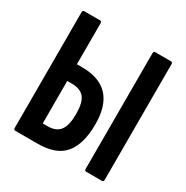

<svg xmlns="http://www.w3.org/2000/svg" viewBox="-152 -783 884 911"><g transform="rotate(30 289.5 -327.5)"><path d="M52.8 0Q43.4 0 43.4 -10.9V-644.1Q43.4 -655 52.8 -655H138.4Q147.8 -655 147.8 -644.1V-419.7H175.9Q271.9 -419.7 319.2 -368.5Q366.4 -317.3 366.4 -216.6Q366.4 -109.9 321.9 -54.9Q277.3 0 174.2 0ZM147.8 -95.3H174Q221.9 -95.3 242.7 -124.3Q263.4 -153.3 262.8 -216.6Q262.2 -276.5 240.9 -302.3Q219.5 -328.1 173.4 -328.1H147.8ZM441 0Q432.1 0 432.1 -10.9V-644.1Q432.1 -655 441 -655H527.5Q536.4 -655 536.4 -644.1V-10.9Q536.4 0 527.5 0Z"/></g></svg>

Font: Sofia Sans Extra Condensed
Style: Regular
Weight: 400
Designer: Botio Nikoltchev, Ani Petrova
Foundry: lettersoup
Version: Version 4.101